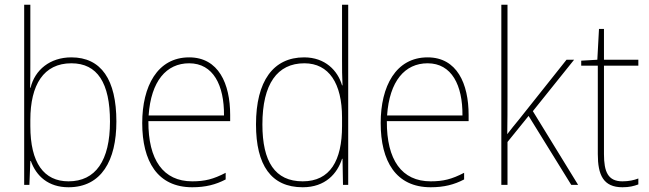

<svg xmlns="http://www.w3.org/2000/svg" viewBox="-20 -780 2737 810"><path d="M108 -509V-760H82V0H104L108 -101H110C133 -37 184 10 269 10C408 10 471 -103 471 -267C471 -444 407 -538 281 -538C191 -538 127 -485 109 -410H107C108 -438 108 -481 108 -509ZM281 -513C391 -513 444 -430 444 -267C444 -102 383 -15 269 -15C165 -15 108 -93 108 -248V-274C108 -422 164 -513 281 -513Z M778 -538C644 -538 580 -416 580 -261C580 -100 644 10 791 10C847 10 890 -1 932 -23V-51C880 -24 844 -15 791 -15C669 -15 605 -105 606 -269H951V-295C951 -427 902 -538 778 -538ZM778 -513C880 -513 926 -420 925 -293H607C617 -438 682 -513 778 -513Z M1257 10C1353 10 1403 -48 1423 -110H1425L1427 0H1449V-760H1423V-526C1423 -491 1423 -457 1425 -420H1423C1405 -482 1352 -538 1263 -538C1133 -538 1060 -438 1060 -255C1060 -83 1124 10 1257 10ZM1257 -15C1140 -15 1087 -98 1087 -255C1087 -426 1150 -513 1264 -513C1368 -513 1423 -428 1423 -284V-248C1423 -103 1373 -15 1257 -15Z M1784 -538C1650 -538 1586 -416 1586 -261C1586 -100 1650 10 1797 10C1853 10 1896 -1 1938 -23V-51C1886 -24 1850 -15 1797 -15C1675 -15 1611 -105 1612 -269H1957V-295C1957 -427 1908 -538 1784 -538ZM1784 -513C1886 -513 1932 -420 1931 -293H1613C1623 -438 1688 -513 1784 -513Z M2121 -376V-760H2095V0H2121V-181L2210 -291L2390 0H2419L2228 -311L2402 -528H2370L2168 -274C2150 -252 2139 -239 2120 -214C2121 -271 2121 -318 2121 -376Z M2606 -15C2545 -15 2528 -55 2528 -130V-503H2673V-528H2528V-658H2507L2500 -528L2432 -524V-503H2502V-130C2502 -42 2525 10 2606 10C2635 10 2654 5 2673 -2V-27C2655 -20 2633 -15 2606 -15Z"/></svg>

Font: Noto Sans Armenian SemiCondensed Thin
Style: Regular
Weight: 100
Width: 4
Designer: Monotype Design Team
Foundry: Monotype Imaging Inc.
Version: Version 2.008